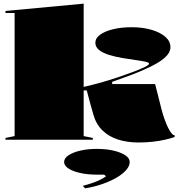

<svg xmlns="http://www.w3.org/2000/svg" viewBox="-20 -765 989 1051"><path d="M438 -20 488 -10V0H10V-10L60 -20V-694H10V-705L438 -745ZM428 -270V-287Q470 -296 521 -310Q572 -324 626 -342Q673 -358 711.5 -372.5Q750 -387 773 -398.5Q796 -410 796 -416Q796 -423 775 -427.5Q754 -432 720.5 -436.5Q687 -441 649.5 -447.5Q612 -454 578.5 -464Q545 -474 523.5 -490.5Q502 -507 502 -531Q502 -556 528 -575Q554 -594 599 -605Q644 -616 700 -616Q761 -616 809 -602Q857 -588 885 -563.5Q913 -539 913 -507Q913 -476 879.5 -447Q846 -418 778 -388Q744 -372 697.5 -354.5Q651 -337 594 -317V-305H829Q838 -271 846.5 -236.5Q855 -202 864 -167Q871 -140 880.5 -113Q890 -86 900.5 -65Q911 -44 921 -33Q924 -29 928 -27Q932 -25 936 -25V-15Q913 -7 882 0Q851 7 814.5 11Q778 15 738 15Q677 15 626.5 -1Q576 -17 541 -51Q506 -85 491 -138Q481 -174 472 -205.5Q463 -237 455 -270ZM446 266 433 252Q458 246 483 237.5Q508 229 528.5 219Q549 209 560 200L550 191H510Q460 191 419.5 182Q379 173 355 157.5Q331 142 331 122Q331 101 355 85Q379 69 419.5 59.5Q460 50 510 50Q561 50 601.5 59.5Q642 69 666 85Q690 101 690 122Q690 144 670 166.5Q650 189 616 208.5Q582 228 538.5 243Q495 258 446 266Z"/></svg>

Font: Kalnia SemiExpanded
Style: Bold
Weight: 700
Width: 6
Designer: Frida Medrano
Foundry: Frida Medrano
Version: Version 1.105